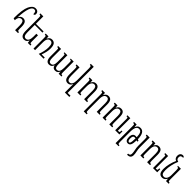

<svg xmlns="http://www.w3.org/2000/svg" viewBox="476 -2727 4908 4908"><g transform="rotate(45 2930.5 -273.0)"><path d="M36 -189Q36 -505 98.5 -636.5Q161 -768 258 -768Q310 -768 338.5 -740Q367 -712 367 -667Q367 -646 354 -632Q341 -618 319 -618Q318 -676 302 -700.5Q286 -725 250 -725Q114 -725 92 -284H95Q114 -322 141.5 -344Q169 -366 211 -366Q274 -366 304.5 -320Q335 -274 335 -179V-110Q335 -75 339 -59.5Q343 -44 352.5 -39Q362 -34 384 -34V0H277V-174Q277 -244 258 -281.5Q239 -319 196 -319Q151 -319 122.5 -282Q94 -245 93 -174Z M833 -34V0H737L729 -73H725Q687 10 609 10Q546 10 514 -36.5Q482 -83 482 -185V-652Q482 -687 478 -702Q474 -717 464.5 -721.5Q455 -726 432 -726V-760H539V-492H816V-450H539V-192Q539 -110 559.5 -74Q580 -38 624 -38Q676 -38 701.5 -84.5Q727 -131 727 -209V-320H785V-112Q785 -74 788 -58.5Q791 -43 800.5 -38.5Q810 -34 833 -34Z M1309 -41V0H1160H1134Q1163 -74 1179 -152Q1195 -230 1195 -295Q1195 -379 1173 -416Q1151 -453 1103 -453Q1057 -453 1028.5 -412Q1000 -371 1000 -282V0H943V-385Q943 -420 939.5 -434.5Q936 -449 926 -453.5Q916 -458 893 -458V-492H994L998 -417H1001Q1020 -456 1047.5 -478.5Q1075 -501 1117 -501Q1186 -501 1219 -454.5Q1252 -408 1252 -302Q1252 -246 1237 -178.5Q1222 -111 1195 -41Z M1904 -492V-112Q1904 -75 1907 -59.5Q1910 -44 1920 -38.5Q1930 -33 1953 -33V0H1852L1848 -74H1846Q1831 -32 1803 -11Q1775 10 1730 10Q1688 10 1662.5 -11.5Q1637 -33 1627 -78H1625Q1598 10 1508 10Q1391 10 1391 -170V-386Q1391 -422 1388 -436Q1385 -450 1376 -454Q1367 -458 1342 -458V-492H1449V-177Q1449 -105 1466.5 -71Q1484 -37 1525 -37Q1576 -37 1597.5 -76.5Q1619 -116 1619 -191V-388Q1619 -425 1616 -440Q1613 -455 1603 -460Q1593 -465 1570 -465V-492H1677V-177Q1677 -99 1693.5 -68Q1710 -37 1750 -37Q1846 -37 1846 -205V-387Q1846 -424 1843 -439.5Q1840 -455 1830 -460Q1820 -465 1797 -465V-492Z M2465 184V227H2325H2304V3Q2304 -23 2306 -73H2302Q2264 10 2186 10Q2123 10 2091 -36.5Q2059 -83 2059 -185V-384Q2059 -419 2055 -434Q2051 -449 2041.5 -453.5Q2032 -458 2009 -458V-492H2116V-192Q2116 -38 2201 -38Q2253 -38 2278.5 -84.5Q2304 -131 2304 -209V-639Q2304 -679 2299.5 -697.5Q2295 -716 2285 -721Q2275 -726 2255 -726V-760H2362V184Z M2880 0H2773V-311Q2773 -382 2753.5 -417.5Q2734 -453 2690 -453Q2645 -453 2616 -412.5Q2587 -372 2587 -282V-108Q2587 -72 2591 -57Q2595 -42 2605 -38Q2615 -34 2638 -34V0H2530V-385Q2530 -420 2526.5 -434.5Q2523 -449 2513 -453.5Q2503 -458 2480 -458V-492H2581L2585 -417H2588Q2607 -456 2633.5 -478.5Q2660 -501 2705 -501Q2770 -501 2800 -457Q2830 -413 2830 -319V-110Q2830 -75 2834 -59.5Q2838 -44 2848 -39Q2858 -34 2880 -34Z M3336 0H3229V-311Q3229 -453 3146 -453Q3101 -453 3072 -412.5Q3043 -372 3043 -282V119Q3043 155 3046.5 170Q3050 185 3060 189.5Q3070 194 3093 194V227H2986V-385Q2986 -420 2982.5 -434.5Q2979 -449 2969 -453.5Q2959 -458 2936 -458V-492H3036L3041 -417H3043Q3063 -457 3089 -479Q3115 -501 3160 -501Q3226 -501 3256 -457Q3286 -413 3286 -319V-110Q3286 -75 3290 -59.5Q3294 -44 3304 -39Q3314 -34 3336 -34Z M3790 0H3683V-311Q3683 -382 3663.5 -417.5Q3644 -453 3600 -453Q3555 -453 3526 -412.5Q3497 -372 3497 -282V-108Q3497 -72 3501 -57Q3505 -42 3515 -38Q3525 -34 3548 -34V0H3440V-385Q3440 -420 3436.5 -434.5Q3433 -449 3423 -453.5Q3413 -458 3390 -458V-492H3491L3495 -417H3498Q3517 -456 3543.5 -478.5Q3570 -501 3615 -501Q3680 -501 3710 -457Q3740 -413 3740 -319V-110Q3740 -75 3744 -59.5Q3748 -44 3758 -39Q3768 -34 3790 -34ZM4048 0H3896V-413Q3896 -434 3893 -443Q3890 -452 3881.5 -455Q3873 -458 3853 -458H3847V-492H3952V-42H3976Q3995 -42 4003 -46Q4011 -50 4013.5 -64Q4016 -78 4016 -111H4048Z M4499 -192Q4486 -201 4467 -207Q4464 -90 4439 -40Q4414 10 4363 10Q4266 10 4266 -126Q4266 -197 4293 -231.5Q4320 -266 4370 -266Q4392 -266 4411 -263Q4409 -363 4384 -410.5Q4359 -458 4305 -458Q4247 -458 4220.5 -403.5Q4194 -349 4194 -243V123Q4194 157 4198 172Q4202 187 4212 191Q4222 195 4246 195V227H4136V-386Q4136 -423 4133.5 -436.5Q4131 -450 4122 -454Q4113 -458 4087 -458V-492H4181L4189 -405H4192Q4209 -455 4237.5 -478.5Q4266 -502 4315 -502Q4388 -502 4427.5 -438Q4467 -374 4468 -249Q4487 -242 4510 -229ZM4411 -221Q4392 -224 4372 -224Q4343 -224 4329.5 -200Q4316 -176 4316 -124Q4316 -32 4363 -32Q4380 -32 4390 -49Q4400 -66 4405.5 -106.5Q4411 -147 4411 -221Z M4594 -380Q4594 -415 4591 -430.5Q4588 -446 4579 -452Q4570 -458 4551 -458H4544V-492H4652V-135Q4652 -99 4655.5 -73.5Q4659 -48 4667 -6Q4674 28 4678 54Q4682 80 4682 113Q4682 227 4562 227H4552V188H4557Q4591 188 4608 171Q4625 154 4625 116Q4625 87 4621.5 63.5Q4618 40 4611 4Q4602 -39 4598 -67.5Q4594 -96 4594 -136Z M5157 0H5050V-311Q5050 -382 5030.5 -417.5Q5011 -453 4967 -453Q4922 -453 4893 -412.5Q4864 -372 4864 -282V-108Q4864 -72 4868 -57Q4872 -42 4882 -38Q4892 -34 4915 -34V0H4807V-385Q4807 -420 4803.5 -434.5Q4800 -449 4790 -453.5Q4780 -458 4757 -458V-492H4858L4862 -417H4865Q4884 -456 4910.5 -478.5Q4937 -501 4982 -501Q5047 -501 5077 -457Q5107 -413 5107 -319V-110Q5107 -75 5111 -59.5Q5115 -44 5125 -39Q5135 -34 5157 -34ZM5415 0H5263V-413Q5263 -434 5260 -443Q5257 -452 5248.5 -455Q5240 -458 5220 -458H5214V-492H5319V-42H5343Q5362 -42 5370 -46Q5378 -50 5380.5 -64Q5383 -78 5383 -111H5415Z M5830 -34V0H5733L5726 -74H5722Q5706 -37 5673.5 -13.5Q5641 10 5599 10Q5531 10 5498.5 -35.5Q5466 -81 5466 -183Q5466 -263 5489.5 -362Q5513 -461 5553 -546Q5518 -558 5498 -588.5Q5478 -619 5478 -662Q5478 -712 5504.5 -742.5Q5531 -773 5575 -773Q5621 -773 5625 -732Q5570 -732 5550.5 -715Q5531 -698 5531 -658Q5531 -620 5547.5 -600Q5564 -580 5603 -573V-558Q5566 -475 5545 -375.5Q5524 -276 5524 -191Q5524 -108 5545 -73Q5566 -38 5615 -38Q5666 -38 5695 -85Q5724 -132 5724 -209V-377Q5724 -418 5719.5 -436Q5715 -454 5705.5 -459.5Q5696 -465 5676 -465V-492H5781V-112Q5781 -74 5784.5 -58.5Q5788 -43 5797.5 -38.5Q5807 -34 5830 -34Z"/></g></svg>

Font: Noto Serif Armenian Light Cond
Style: Regular
Weight: 300
Width: 3
Designer: Monotype Design team
Foundry: Monotype Imaging Inc.
Version: Version 1.000